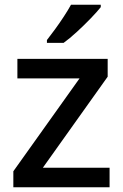

<svg xmlns="http://www.w3.org/2000/svg" viewBox="-20 -786 517 806"><path d="M440 0H36V-67L314 -457H53V-539H432V-464L160 -82H440ZM403 -756Q388 -737 360.5 -708.5Q333 -680 302.5 -652Q272 -624 247 -606H177V-618Q192 -637 211 -663Q230 -689 248 -716.5Q266 -744 278 -766H403Z"/></svg>

Font: Noto Sans Lao Looped Medium
Style: Regular
Weight: 500
Designer: Mark Frömberg, Ben Mitchell
Foundry: The Fontpad Ltd
Version: Version 1.002; ttfautohint (v1.8.4.7-5d5b)